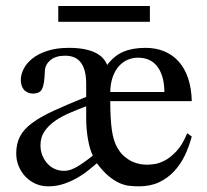

<svg xmlns="http://www.w3.org/2000/svg" viewBox="-20 -624 708 658"><path d="M298.3 -90.8Q293 -100.6 288.8 -114.7Q284.7 -128.9 281.7 -145.5Q278.8 -162.1 277.1 -180.4Q275.4 -198.7 275.4 -216.8V-259.8Q248 -249.5 220 -237.5Q191.9 -225.6 169.4 -210.2Q147 -194.8 132.8 -174.3Q118.7 -153.8 118.7 -126Q118.7 -107.9 124.8 -92.3Q130.9 -76.7 141.4 -64.7Q151.9 -52.7 166 -45.9Q180.2 -39.1 196.3 -38.6Q205.6 -38.1 215.1 -40.3Q224.6 -42.5 236.3 -48.3Q248 -54.2 262.9 -64.5Q277.8 -74.7 298.3 -90.8ZM543.5 -308.6Q543 -340.3 535.9 -362.5Q528.8 -384.8 516.8 -398.9Q504.9 -413.1 488.8 -419.7Q472.7 -426.3 453.6 -426.3Q434.6 -426.3 417.7 -419.2Q400.9 -412.1 387.7 -397.5Q374.5 -382.8 366.5 -360.6Q358.4 -338.4 357.9 -308.6ZM637.2 -156.2Q628.4 -123 613.8 -92Q599.1 -61 577.1 -37.4Q555.2 -13.7 525.4 0.5Q495.6 14.6 456.1 14.6Q439 14.6 422.4 12.7Q405.8 10.7 388.2 2.7Q370.6 -5.4 351.8 -21Q333 -36.6 312 -64.5Q301.3 -55.7 284.9 -42Q268.6 -28.3 247.3 -15.9Q226.1 -3.4 200.2 5.6Q174.3 14.6 145 14.6Q122.1 14.6 102.3 5.9Q82.5 -2.9 67.6 -18.3Q52.7 -33.7 44.2 -54.2Q35.6 -74.7 35.6 -98.1Q35.6 -131.8 48.6 -156.5Q61.5 -181.2 90.1 -202.4Q118.7 -223.6 164.3 -244.6Q210 -265.6 275.4 -292V-335.9Q275.4 -362.8 270.3 -381.3Q265.1 -399.9 255.6 -411.4Q246.1 -422.9 232.9 -428Q219.7 -433.1 203.1 -433.1Q170.9 -433.1 152.8 -418Q134.8 -402.8 133.8 -381.3Q132.8 -355.5 130.4 -340.6Q127.9 -325.7 123.3 -317.6Q118.7 -309.6 111.8 -306.9Q105 -304.2 95.2 -303.2Q83.5 -303.2 75 -307.1Q66.4 -311 61.3 -317.4Q56.2 -323.7 53.7 -332.3Q51.3 -340.8 51.3 -350.1Q51.3 -368.2 61 -387.7Q70.8 -407.2 90.8 -423.3Q110.8 -439.5 142.1 -449.7Q173.3 -460 215.8 -460Q246.1 -460 268.6 -455.6Q291 -451.2 306.9 -443.4Q322.8 -435.5 332.5 -424.8Q342.3 -414.1 347.2 -401.4Q371.6 -433.6 403.1 -446.8Q434.6 -460 478.5 -460Q514.6 -460 543.7 -447.8Q572.8 -435.5 593.3 -412.1Q613.8 -388.7 625 -354.7Q636.2 -320.8 637.2 -277.3H357.9Q357.9 -217.3 363.3 -178.7Q368.7 -140.1 382.8 -116.7Q392.6 -99.6 405.3 -88.6Q418 -77.6 431.6 -71Q445.3 -64.5 458.5 -62Q471.7 -59.6 482.9 -59.6Q490.2 -59.6 506.6 -61.3Q522.9 -63 543 -73Q563 -83 584 -105Q605 -127 621.6 -167.5ZM179.7 -549.3V-603.5H493.7V-549.3Z"/></svg>

Font: Doulos SIL Compact
Style: Regular
Weight: 400
Designer: Walt Agee, Victor Gaultney, Peter Martin, Debbi Hosken
Foundry: SIL International
Version: Version 4.110; 2011; Maintenance release ; LnSpcTght